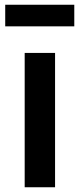

<svg xmlns="http://www.w3.org/2000/svg" viewBox="-20 -789 336 809"><path d="M84 0V-566H212V0ZM293 -678H2V-769H293Z"/></svg>

Font: Qnwhxotralxmqkhsjrfbfhwcoqn
Style: Regular
Weight: 500
Designer: Carrois Corporate & Edenspiekermann
Foundry: Carrois Corporate GbR & Edenspiekermann AG
Version: Version 2.001